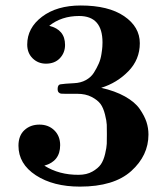

<svg xmlns="http://www.w3.org/2000/svg" viewBox="-20 -675 615 706"><path d="M47.9 -139.2Q47.9 -176.3 69.8 -196.5Q91.8 -216.8 125 -216.8Q158.2 -216.8 179.7 -195.8Q201.2 -174.8 201.2 -141.1Q201.2 -82 143.1 -65.9Q197.3 -31.7 269 -32.2Q298.8 -32.2 319.8 -44.2Q340.8 -56.2 350.8 -70.6Q360.8 -85 366.5 -108.9Q372.1 -132.8 372.6 -146.5Q373 -160.2 373 -181.2Q373 -203.1 372.6 -216.6Q372.1 -230 366 -254.4Q359.9 -278.8 349.4 -293Q338.9 -307.1 316.9 -318.6Q294.9 -330.1 264.2 -330.1H220.2Q209 -330.1 204.6 -330.6Q200.2 -331.1 196 -335Q191.9 -338.9 191.9 -348.1Q191.9 -364.3 204.1 -365.2Q215.3 -367.2 252 -369.1Q276.9 -370.1 295.9 -380.6Q314.9 -391.1 325.4 -408Q335.9 -424.8 343 -440.9Q350.1 -457 353 -476.1Q356 -495.1 356.4 -503.7Q356.9 -512.2 356.9 -519Q356.9 -616.2 271 -616.2Q206.1 -616.2 161.1 -580.1Q219.2 -565.9 219.2 -509.8Q219.2 -481 200.2 -460.9Q181.2 -440.9 148.9 -440.9Q120.1 -440.9 100.1 -460.4Q80.1 -480 80.1 -511.2Q80.1 -572.3 134.5 -613.5Q189 -654.8 276.9 -654.8Q378.9 -654.8 436.5 -615.5Q494.1 -576.2 494.1 -516.1Q494.1 -456.1 452.1 -413.1Q410.2 -370.1 352.1 -352.1Q402.8 -340.8 439.5 -320.3Q476.1 -299.8 493.7 -274.4Q511.2 -249 518.6 -226.6Q525.9 -204.1 525.9 -180.2Q525.9 -103 462.4 -45.9Q398.9 11.2 273.9 11.2Q175.8 11.2 111.8 -30.5Q47.9 -72.3 47.9 -139.2Z"/></svg>

Font: CMU Serif
Style: Bold
Weight: 700
Version: Version 0.7.0